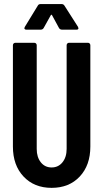

<svg xmlns="http://www.w3.org/2000/svg" viewBox="-20 -909 505 937"><path d="M108.9 -764.2Q102.1 -764.2 99.9 -767.8Q97.7 -771.5 101.1 -777.8L164.1 -880.9Q168 -889.2 178.2 -889.2H280.8Q290 -889.2 294.9 -880.9L360.8 -777.8Q362.8 -772 362.8 -771Q362.8 -764.2 353 -764.2H283.2Q272.9 -764.2 268.1 -772L233.9 -835Q231 -839.4 228 -835L192.9 -772Q188 -764.2 178.2 -764.2ZM231.9 7.8Q147 7.8 95 -47.4Q43 -102.5 43 -193.8V-688Q43 -693.4 46.4 -696.8Q49.8 -700.2 55.2 -700.2H147Q152.3 -700.2 155.8 -696.8Q159.2 -693.4 159.2 -688V-182.1Q159.2 -142.1 179.2 -116.9Q199.2 -91.8 231.9 -91.8Q264.6 -91.8 284.9 -116.9Q305.2 -142.1 305.2 -182.1V-688Q305.2 -693.4 308.6 -696.8Q312 -700.2 316.9 -700.2H409.2Q414.1 -700.2 417.5 -696.8Q420.9 -693.4 420.9 -688V-193.8Q420.9 -102.5 369.1 -47.4Q317.4 7.8 231.9 7.8Z"/></svg>

Font: Barlow Condensed SemiBold
Style: Regular
Weight: 600
Width: 3
Designer: Jeremy Tribby
Foundry: Tribby Type
Version: Version 1.422;hotconv 1.0.109;makeotfexe 2.5.65596